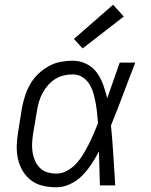

<svg xmlns="http://www.w3.org/2000/svg" viewBox="-20 -785 640 813"><path d="M219 8Q189 8 161 1.5Q133 -5 111.5 -21.5Q90 -38 76 -61.5Q62 -85 56 -112.5Q50 -140 51 -169.5Q52 -199 57 -228L73 -328Q78 -354 86 -379Q94 -404 107.5 -428Q121 -452 141.5 -471.5Q162 -491 186 -504.5Q210 -518 236 -523Q262 -528 288 -528Q319 -528 346 -514.5Q373 -501 390 -477.5Q407 -454 417 -426Q427 -398 434 -369Q447 -407 460.5 -444.5Q474 -482 487 -520H553Q527 -454 502 -387Q477 -320 450 -254Q456 -191 460 -127Q464 -63 468 0H403Q402 -36 401 -72Q400 -108 399 -144Q385 -117 367.5 -90.5Q350 -64 328 -41.5Q306 -19 277 -5.5Q248 8 219 8ZM219 -50Q242 -50 264 -62Q286 -74 303 -92.5Q320 -111 332.5 -132Q345 -153 356 -174.5Q367 -196 376.5 -218.5Q386 -241 395 -263Q393 -285 391 -306.5Q389 -328 385 -349.5Q381 -371 375 -391.5Q369 -412 358 -429.5Q347 -447 329 -458.5Q311 -470 288 -470Q269 -470 250 -465.5Q231 -461 214 -450.5Q197 -440 183.5 -424.5Q170 -409 160.5 -391.5Q151 -374 145.5 -355.5Q140 -337 137 -318L120 -218Q117 -199 116 -179Q115 -159 118 -140Q121 -121 128.5 -104Q136 -87 149 -74Q162 -61 180.5 -55.5Q199 -50 219 -50ZM330 -580 293 -620 459 -765 504 -715Z"/></svg>

Font: Iosevka SS04 Lt Ex Obl
Style: Regular
Weight: 300
Width: 7
Italic angle: -9°
Monospace: yes
Designer: Belleve Invis
Foundry: Belleve Invis
Version: Version 19.0.0; ttfautohint (v1.8.4)